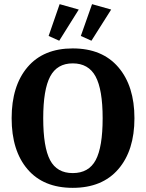

<svg xmlns="http://www.w3.org/2000/svg" viewBox="-20 -893 703 924"><path d="M265 -697 214 -720 267 -873 359 -847ZM420 -697 369 -720 423 -873 515 -847ZM330 11Q189 11 112.5 -78.5Q36 -168 36 -324Q36 -480 112.5 -570Q189 -660 330 -660Q472 -660 549.5 -569.5Q627 -479 627 -324Q627 -169 549.5 -79Q472 11 330 11ZM330 -60Q407 -60 440.5 -122.5Q474 -185 474 -324Q474 -462 440 -525Q406 -588 330 -588Q255 -588 221.5 -525Q188 -462 188 -324Q188 -185 221 -122.5Q254 -60 330 -60Z"/></svg>

Font: Arsenal
Style: Bold
Weight: 700
Designer: Andrij Shevchenko
Foundry: Stairsfor
Version: Version 2.001;PS 002.001;hotconv 1.0.88;makeotf.lib2.5.64775